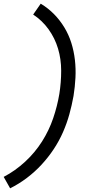

<svg xmlns="http://www.w3.org/2000/svg" viewBox="-37 -861 557 1042"><path d="M18 161 -17 99Q46 66 99.5 16.5Q153 -33 191 -93Q229 -153 251.5 -219Q274 -285 285 -351Q295 -414 295 -477Q295 -540 278 -597Q261 -654 226.5 -702Q192 -750 143 -782L184 -841Q224 -817 256 -784.5Q288 -752 312 -712.5Q336 -673 350 -628.5Q364 -584 369.5 -536Q375 -488 372.5 -439Q370 -390 362 -340Q353 -290 339.5 -241Q326 -192 305 -144Q284 -96 254.5 -51.5Q225 -7 188.5 32.5Q152 72 109 104.5Q66 137 18 161Z"/></svg>

Font: Iosevka SS04
Style: Italic
Weight: 400
Italic angle: -9°
Monospace: yes
Designer: Belleve Invis
Foundry: Belleve Invis
Version: Version 19.0.0; ttfautohint (v1.8.4)